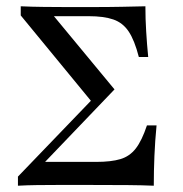

<svg xmlns="http://www.w3.org/2000/svg" viewBox="-20 -591 583 611"><path d="M37.1 0V-29L281.5 -283.1L280.6 -256.5L46 -541.9V-571Q80.6 -569.4 119 -569Q157.3 -568.5 193.5 -568.5H266.1Q325.8 -568.5 368.5 -569.4Q411.3 -570.2 442.7 -571Q442.7 -530.6 445.2 -490.7Q447.6 -450.8 451.6 -409.7H421.8Q408.1 -462.9 389.5 -490.7Q371 -518.5 340.7 -529Q310.5 -539.5 262.1 -539.5H151.6L344.4 -306.5L106.5 -58.1L117.7 -75.8H285.5Q333.9 -75.8 363.3 -84.7Q392.7 -93.5 412.1 -118.5Q431.5 -143.5 447.6 -191.9H478.2Q473.4 -142.7 471.4 -94.8Q469.4 -46.8 469.4 0Q433.9 -1.6 385.9 -2Q337.9 -2.4 271.8 -2.4H221.8Q191.9 -2.4 160.1 -2.4Q128.2 -2.4 97.2 -2Q66.1 -1.6 37.1 0Z"/></svg>

Font: Playfair 5pt SemiExpanded Light
Style: Regular
Weight: 400
Version: Version 2.203